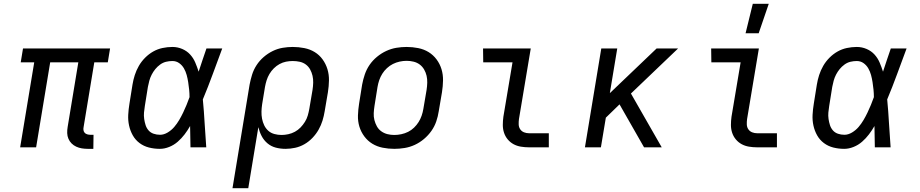

<svg xmlns="http://www.w3.org/2000/svg" viewBox="-20 -775 4840 1010"><path d="M442 8Q426 8 410.5 5.5Q395 3 381 -3.5Q367 -10 356.5 -20.5Q346 -31 340 -45Q334 -59 333.5 -75Q333 -91 336 -108L392 -447H244L170 0H86L160 -447H89L101 -520H559L547 -447H476L420 -108Q418 -99 419 -91Q420 -83 425 -77Q430 -71 438.5 -68.5Q447 -66 455 -66H472L471 8Z M821 8Q791 8 763.5 1Q736 -6 714 -22.5Q692 -39 678.5 -63Q665 -87 659 -114.5Q653 -142 654.5 -171Q656 -200 661 -230L677 -330Q681 -355 689 -380Q697 -405 710.5 -428.5Q724 -452 743.5 -471.5Q763 -491 786 -504Q809 -517 835 -522.5Q861 -528 887 -528Q914 -528 938.5 -517.5Q963 -507 980 -488.5Q997 -470 1007 -446.5Q1017 -423 1025 -398Q1035 -428 1045 -458.5Q1055 -489 1066 -520H1149Q1124 -453 1099.5 -386Q1075 -319 1047 -252Q1053 -190 1056.5 -126.5Q1060 -63 1065 0H982Q981 -28 981 -56Q981 -84 980 -112Q967 -89 951 -68Q935 -47 915 -29.5Q895 -12 870 -2Q845 8 821 8ZM822 -66Q842 -66 862 -78Q882 -90 896.5 -107Q911 -124 922.5 -143.5Q934 -163 943.5 -183Q953 -203 961.5 -223.5Q970 -244 977 -264Q977 -284 975 -303.5Q973 -323 970 -342.5Q967 -362 962 -380.5Q957 -399 947.5 -415.5Q938 -432 922.5 -443Q907 -454 887 -454Q870 -454 853.5 -450Q837 -446 822.5 -435.5Q808 -425 797 -411.5Q786 -398 778 -382.5Q770 -367 765.5 -350.5Q761 -334 758 -318L742 -218Q739 -200 737.5 -183Q736 -166 738.5 -149Q741 -132 746 -116.5Q751 -101 761.5 -89Q772 -77 788 -71.5Q804 -66 822 -66Z M1203 215 1293 -330Q1298 -356 1306 -382Q1314 -408 1329.5 -432Q1345 -456 1367 -475Q1389 -494 1414.5 -506.5Q1440 -519 1467 -523.5Q1494 -528 1520 -528Q1551 -528 1581 -522Q1611 -516 1635.5 -501Q1660 -486 1677 -462.5Q1694 -439 1702.5 -411Q1711 -383 1710.5 -352Q1710 -321 1705 -290L1688 -190Q1684 -165 1676.5 -140.5Q1669 -116 1656 -93Q1643 -70 1624 -50Q1605 -30 1581.5 -16.5Q1558 -3 1532.5 2.5Q1507 8 1482 8Q1455 8 1430.5 1.5Q1406 -5 1387 -21Q1368 -37 1356.5 -59Q1345 -81 1339 -106L1286 215ZM1461 -65Q1478 -65 1496.5 -69Q1515 -73 1531.5 -82Q1548 -91 1561 -104.5Q1574 -118 1584 -134Q1594 -150 1599 -167.5Q1604 -185 1607 -202L1624 -302Q1627 -321 1627.5 -340Q1628 -359 1624 -376.5Q1620 -394 1611.5 -409.5Q1603 -425 1589 -435.5Q1575 -446 1557 -450Q1539 -454 1520 -454Q1502 -454 1484.5 -450.5Q1467 -447 1450.5 -438Q1434 -429 1420.5 -415.5Q1407 -402 1397.5 -386Q1388 -370 1382.5 -352.5Q1377 -335 1374 -318L1359 -227Q1356 -207 1355.5 -188Q1355 -169 1358.5 -150.5Q1362 -132 1370 -115.5Q1378 -99 1391.5 -87Q1405 -75 1423.5 -70Q1442 -65 1461 -65Z M2054 8Q2023 8 1993 2Q1963 -4 1938.5 -19Q1914 -34 1896.5 -57.5Q1879 -81 1870.5 -109Q1862 -137 1863 -168Q1864 -199 1869 -230L1885 -330Q1890 -357 1899 -383.5Q1908 -410 1924 -433.5Q1940 -457 1963 -476Q1986 -495 2012 -507Q2038 -519 2065 -523.5Q2092 -528 2119 -528Q2150 -528 2180 -522Q2210 -516 2234.5 -501Q2259 -486 2276.5 -462.5Q2294 -439 2302.5 -411Q2311 -383 2310.5 -352Q2310 -321 2305 -290L2288 -190Q2284 -163 2275 -136.5Q2266 -110 2249.5 -86.5Q2233 -63 2210.5 -44Q2188 -25 2162 -13Q2136 -1 2108.5 3.5Q2081 8 2054 8ZM2054 -65Q2072 -65 2091 -69Q2110 -73 2127 -81.5Q2144 -90 2158 -103.5Q2172 -117 2182 -133Q2192 -149 2198 -166.5Q2204 -184 2207 -202L2224 -302Q2227 -321 2227.5 -340Q2228 -359 2224 -376.5Q2220 -394 2211 -409.5Q2202 -425 2188 -435.5Q2174 -446 2156 -450.5Q2138 -455 2119 -455Q2101 -455 2082.5 -451Q2064 -447 2047 -438.5Q2030 -430 2015.5 -416.5Q2001 -403 1991 -387Q1981 -371 1975 -353.5Q1969 -336 1966 -318L1950 -218Q1947 -199 1946 -180Q1945 -161 1949.5 -143.5Q1954 -126 1962.5 -110.5Q1971 -95 1985.5 -84.5Q2000 -74 2017.5 -69.5Q2035 -65 2054 -65Z M2763 0Q2741 0 2720 -3.5Q2699 -7 2681.5 -16.5Q2664 -26 2651 -41.5Q2638 -57 2631.5 -76.5Q2625 -96 2625 -117.5Q2625 -139 2628 -161L2676 -447H2522L2521 -520H2772L2710 -149Q2708 -135 2708.5 -120.5Q2709 -106 2716.5 -95Q2724 -84 2736.5 -79Q2749 -74 2763 -74H2867V0Z M3057 0 3143 -520H3227L3188 -285L3434 -520H3547L3299 -283L3461 0H3368L3239 -226L3167 -156L3141 0Z M3963 0Q3941 0 3920 -3.5Q3899 -7 3881.5 -16.5Q3864 -26 3851 -41.5Q3838 -57 3831.5 -76.5Q3825 -96 3825 -117.5Q3825 -139 3828 -161L3876 -447H3722L3721 -520H3972L3910 -149Q3908 -135 3908.5 -120.5Q3909 -106 3916.5 -95Q3924 -84 3936.5 -79Q3949 -74 3963 -74H4067V0ZM3902 -600 3940 -755H4024L3971 -600Z M4421 8Q4391 8 4363.5 1Q4336 -6 4314 -22.5Q4292 -39 4278.5 -63Q4265 -87 4259 -114.5Q4253 -142 4254.5 -171Q4256 -200 4261 -230L4277 -330Q4281 -355 4289 -380Q4297 -405 4310.5 -428.5Q4324 -452 4343.5 -471.5Q4363 -491 4386 -504Q4409 -517 4435 -522.5Q4461 -528 4487 -528Q4514 -528 4538.5 -517.5Q4563 -507 4580 -488.5Q4597 -470 4607 -446.5Q4617 -423 4625 -398Q4635 -428 4645 -458.5Q4655 -489 4666 -520H4749Q4724 -453 4699.5 -386Q4675 -319 4647 -252Q4653 -190 4656.5 -126.5Q4660 -63 4665 0H4582Q4581 -28 4581 -56Q4581 -84 4580 -112Q4567 -89 4551 -68Q4535 -47 4515 -29.5Q4495 -12 4470 -2Q4445 8 4421 8ZM4422 -66Q4442 -66 4462 -78Q4482 -90 4496.5 -107Q4511 -124 4522.5 -143.5Q4534 -163 4543.5 -183Q4553 -203 4561.5 -223.5Q4570 -244 4577 -264Q4577 -284 4575 -303.5Q4573 -323 4570 -342.5Q4567 -362 4562 -380.5Q4557 -399 4547.5 -415.5Q4538 -432 4522.5 -443Q4507 -454 4487 -454Q4470 -454 4453.5 -450Q4437 -446 4422.5 -435.5Q4408 -425 4397 -411.5Q4386 -398 4378 -382.5Q4370 -367 4365.5 -350.5Q4361 -334 4358 -318L4342 -218Q4339 -200 4337.5 -183Q4336 -166 4338.5 -149Q4341 -132 4346 -116.5Q4351 -101 4361.5 -89Q4372 -77 4388 -71.5Q4404 -66 4422 -66Z"/></svg>

Font: Iosevka Plex Etoile
Style: Italic
Weight: 400
Italic angle: -9°
Designer: Belleve Invis
Foundry: Belleve Invis
Version: Version 25.1.1; ttfautohint (v1.8.4)